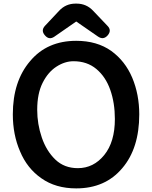

<svg xmlns="http://www.w3.org/2000/svg" viewBox="-20 -1025 844 1063"><path d="M402 18Q288 18 209 -38Q130 -93 91 -187Q51 -279 51 -392Q51 -575 147 -687Q241 -799 402 -799Q517 -799 596 -743Q673 -687 712 -595Q751 -502 751 -392Q751 -204 657 -94Q563 18 402 18ZM411 -94Q498 -94 557 -166.5Q616 -239 616 -366Q616 -455 590.5 -527.5Q565 -600 513.5 -643Q462 -686 387 -686Q339 -686 292.5 -656Q246 -626 216 -566.5Q186 -507 186 -417Q186 -338 211.5 -263.5Q237 -189 286.5 -141.5Q336 -94 411 -94ZM402 -906 281 -822Q252 -802 229 -829Q205 -856 229 -882L307 -965Q344 -1005 398 -1005H404Q458 -1005 495 -966L575 -882Q600 -857 576 -829Q552 -802 522 -823Z"/></svg>

Font: MaokenZhuyuanTi
Style: Regular
Weight: 400
Designer: Fontworks Inc & LongZhuTi team: ZERO子、时光羊、荆南、频凡、刘鹏、Little White Dog、帆影Magmeta、奈白不弍、白日月球、ChaoTawei、雨三（排名不分先后）
Version: Version 1.000; 20230222